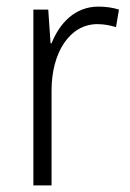

<svg xmlns="http://www.w3.org/2000/svg" viewBox="-20 -654 393 581"><path d="M278 -634C206 -634 160 -583 136 -523H133L126 -625H81V-93H136V-380C136 -494 190 -581 275 -581C295 -581 314 -577 331 -572L340 -625C321 -631 300 -634 278 -634Z"/></svg>

Font: Noto Sans Kannada UI SemiCondensed Light
Style: Regular
Weight: 300
Width: 4
Designer: Jelle Bosma - Monotype Design Team
Foundry: Monotype Imaging Inc.
Version: Version 2.005